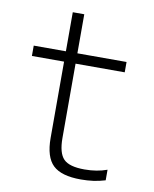

<svg xmlns="http://www.w3.org/2000/svg" viewBox="-80 -751 660 823"><g transform="rotate(10 250.0 -340.0)"><path d="M328 10Q243 10 206.5 -25Q170 -60 170 -143V-475H30V-520H170V-690H220V-520H434V-475H220V-152Q220 -86 245 -60.5Q270 -35 336 -35Q363 -35 387.5 -39Q412 -43 434 -51V-5Q408 3 382 6.5Q356 10 328 10Z"/></g></svg>

Font: M PLUS 1 Code Light
Style: Regular
Weight: 300
Designer: Coji Morishita
Foundry: UNDERFOREST DESIGN
Version: Version 1.002